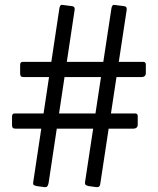

<svg xmlns="http://www.w3.org/2000/svg" viewBox="-20 -762 643 782"><path d="M178 -17Q176 -7 172.5 -3Q169 1 160 0L130 -4Q121 -6 117.5 -8.5Q114 -11 115 -18L222 -729Q223 -735 226 -739Q229 -743 234 -742L273 -737Q286 -736 284 -722ZM389 -17Q388 -7 384.5 -3Q381 1 371 0L342 -4Q333 -6 329.5 -8.5Q326 -11 326 -18L434 -729Q435 -735 438 -739Q441 -743 446 -742L485 -737Q498 -736 496 -722ZM541 -255Q541 -238 522 -238H44Q35 -238 32 -241.5Q29 -245 29 -253V-287Q29 -300 39 -300H530Q541 -300 541 -289ZM574 -465Q574 -448 555 -448H77Q68 -448 65 -451.5Q62 -455 62 -463V-497Q62 -510 72 -510H563Q574 -510 574 -499Z"/></svg>

Font: Libre Franklin Medium
Style: Regular
Weight: 500
Designer: Pablo Impallari, Rodrigo Fuenzalida, Nhung Nguyen
Foundry: Impallari Type
Version: Version 3.000